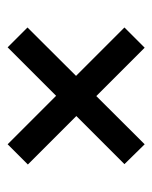

<svg xmlns="http://www.w3.org/2000/svg" viewBox="32 -548 399 503"><g transform="rotate(90 231.5 -296.5)"><path d="M358 -476 410 -423 104 -117 52 -169ZM411 -170 358 -117 52 -423 105 -476Z"/></g></svg>

Font: Gemunu Libre ExtraLight SemiBold
Style: Regular
Weight: 600
Version: Version 1.100